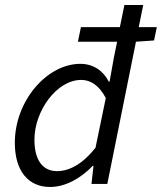

<svg xmlns="http://www.w3.org/2000/svg" viewBox="-20 -732 644 764"><path d="M179 12C240 12 301 -22 349 -72H352L344 0H407L521 -566L593 -571L604 -624H532L550 -712H475L457 -624H302L290 -566H446L433 -502L416 -407H413C392 -449 352 -478 300 -478C166 -478 39 -330 39 -164C39 -50 94 12 179 12ZM207 -51C152 -51 117 -92 117 -176C117 -291 206 -414 303 -414C340 -414 374 -393 401 -342L360 -144C311 -82 258 -51 207 -51Z"/></svg>

Font: Source Sans Pro
Style: Italic
Weight: 400
Italic angle: -11°
Designer: Paul D. Hunt
Foundry: Adobe Systems Incorporated
Version: Version 3.006;hotconv 1.0.111;makeotfexe 2.5.65597